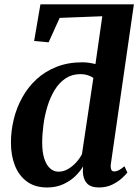

<svg xmlns="http://www.w3.org/2000/svg" viewBox="-20 -838 628 869"><path d="M193.5 10.5Q138.5 10.5 102 -16.2Q65.5 -43 47.5 -88.8Q29.5 -134.5 29.5 -192Q29.5 -245.5 42.2 -298Q55 -350.5 80.8 -397Q106.5 -443.5 145.2 -479.2Q184 -515 236 -535.5Q288 -556 352.5 -556Q367 -556 382.8 -553.8Q398.5 -551.5 412 -548L443 -764.5L250 -757L200 -646.5L134.5 -652.5L163 -818.5H586L482 -98Q479.5 -80 483.2 -71Q487 -62 497 -62Q506 -62 516.8 -67.2Q527.5 -72.5 543.5 -85.5L556.5 -57Q549 -47.5 531.8 -31.5Q514.5 -15.5 488.2 -2.5Q462 10.5 427.5 10.5Q390 10.5 373 -8.8Q356 -28 355 -61.5L356 -85Q343 -62 320 -40Q297 -18 265.2 -3.8Q233.5 10.5 193.5 10.5ZM245 -61Q267.5 -61 288 -73Q308.5 -85 325 -103.2Q341.5 -121.5 351 -140.5L402.5 -485Q392 -493 377 -497.8Q362 -502.5 344 -502.5Q305.5 -502.5 276.5 -483Q247.5 -463.5 227.5 -430.8Q207.5 -398 195 -357.5Q182.5 -317 176.8 -274Q171 -231 171 -191.5Q171 -150 180.2 -120.8Q189.5 -91.5 206.2 -76.2Q223 -61 245 -61Z"/></svg>

Font: Merriweather 48pt
Style: Bold Italic
Weight: 700
Italic angle: -7.8°
Version: Version 2.101